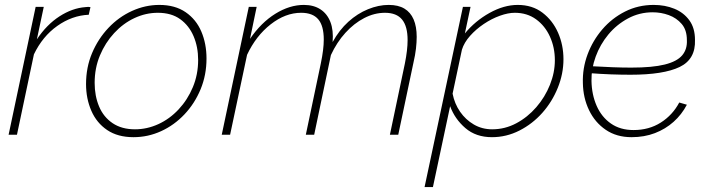

<svg xmlns="http://www.w3.org/2000/svg" viewBox="-20 -548 2888 781"><path d="M125 -520H158L130 -388Q170 -448 222 -481.5Q274 -515 327 -519Q333 -520 338.5 -520Q344 -520 348 -519L341 -488Q273 -485 213 -442.5Q153 -400 118 -327L49 0H15Z M523 10Q459 10 416 -19Q373 -48 351.5 -97.5Q330 -147 330 -206Q330 -274 354.5 -332Q379 -390 421 -434.5Q463 -479 517 -503.5Q571 -528 628 -528Q692 -528 735 -498.5Q778 -469 799 -419.5Q820 -370 820 -310Q820 -243 796 -185Q772 -127 730.5 -83Q689 -39 635.5 -14.5Q582 10 523 10ZM529 -22Q578 -22 624 -43Q670 -64 706.5 -103Q743 -142 764.5 -193.5Q786 -245 786 -304Q786 -357 767.5 -400.5Q749 -444 713 -470Q677 -496 622 -496Q573 -496 527 -474.5Q481 -453 444.5 -413.5Q408 -374 386.5 -322.5Q365 -271 365 -211Q365 -158 383 -115Q401 -72 438 -47Q475 -22 529 -22Z M992 -520H1024L997 -390Q1042 -456 1100 -492Q1158 -528 1216 -528Q1256 -528 1283.5 -510Q1311 -492 1324 -458.5Q1337 -425 1333 -377Q1360 -426 1397 -459.5Q1434 -493 1477 -510.5Q1520 -528 1561 -528Q1600 -528 1625 -513Q1650 -498 1662.5 -469Q1675 -440 1675 -398Q1675 -376 1672 -350Q1669 -324 1662 -294L1600 0H1566L1627 -290Q1638 -345 1638 -385Q1638 -441 1615.5 -468.5Q1593 -496 1546 -496Q1503 -496 1461.5 -474.5Q1420 -453 1385 -414.5Q1350 -376 1326 -324L1258 0H1224L1285 -290Q1291 -319 1294 -343Q1297 -367 1297 -387Q1297 -443 1274.5 -469.5Q1252 -496 1205 -496Q1141 -496 1081 -449Q1021 -402 985 -325L916 0H882Z M1863 -520H1894L1871 -412Q1913 -463 1971.5 -495.5Q2030 -528 2086 -528Q2145 -528 2186.5 -496.5Q2228 -465 2250 -415Q2272 -365 2272 -307Q2272 -248 2249 -191Q2226 -134 2186 -89Q2146 -44 2093 -17Q2040 10 1981 10Q1916 10 1873 -27Q1830 -64 1811 -116L1741 213H1707ZM1982 -22Q2034 -22 2080 -46.5Q2126 -71 2161.5 -112Q2197 -153 2217 -203Q2237 -253 2237 -303Q2237 -355 2217 -399Q2197 -443 2160.5 -469.5Q2124 -496 2074 -496Q2047 -496 2013.5 -484Q1980 -472 1948 -450.5Q1916 -429 1892 -402Q1868 -375 1859 -346L1821 -167Q1829 -126 1851.5 -93.5Q1874 -61 1907.5 -41.5Q1941 -22 1982 -22Z M2549 10Q2488 10 2444 -20Q2400 -50 2376 -100Q2352 -150 2351 -210Q2349 -270 2370 -326.5Q2391 -383 2430 -428.5Q2469 -474 2522.5 -501Q2576 -528 2639 -528Q2685 -528 2723 -512.5Q2761 -497 2784 -465.5Q2807 -434 2807 -386Q2810 -307 2744.5 -275.5Q2679 -244 2545 -244Q2507 -244 2465 -245.5Q2423 -247 2371 -251L2379 -279Q2433 -276 2472.5 -274.5Q2512 -273 2548 -273Q2634 -273 2684 -285.5Q2734 -298 2755 -323Q2776 -348 2774 -385Q2774 -426 2753 -450.5Q2732 -475 2700.5 -486.5Q2669 -498 2635 -498Q2581 -498 2534.5 -473Q2488 -448 2454.5 -407.5Q2421 -367 2403 -317.5Q2385 -268 2386 -219Q2387 -163 2407 -117.5Q2427 -72 2465 -45.5Q2503 -19 2557 -19Q2620 -19 2668 -49.5Q2716 -80 2743 -131L2774 -122Q2753 -82 2720 -52.5Q2687 -23 2644 -6.5Q2601 10 2549 10Z"/></svg>

Font: Raleway Thin ExtraLight
Style: Italic
Weight: 250
Italic angle: -12°
Version: Version 4.026